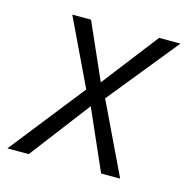

<svg xmlns="http://www.w3.org/2000/svg" viewBox="-96 -566 629 643"><g transform="rotate(15 218.5 -244.5)"><path d="M-16 0 196 -269 199 -236 78 -489H143L234 -283H220L379 -489H453L250 -238L248 -265L375 0H309L213 -218L225 -219L58 0Z"/></g></svg>

Font: Nunito Sans 10pt Condensed Light
Style: Italic
Weight: 300
Width: 3
Italic angle: -9°
Designer: Vernon Adams
Foundry: Vernon Adams
Version: Version 3.101;gftools[0.9.27]